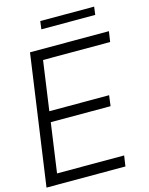

<svg xmlns="http://www.w3.org/2000/svg" viewBox="-137 -985 827 1067"><g transform="rotate(-15 277.0 -451.5)"><path d="M505 -857H195L201 -903H511ZM160 -690 120 -406H464L456 -345H112L72 -61H458L449 0H-5L101 -750H555L546 -690Z"/></g></svg>

Font: Oakes Grotesk Light
Style: Italic
Weight: 300
Italic angle: -8°
Designer: Samuel Oakes
Foundry: Samuel Oakes
Version: Version 1.000;PS 001.000;hotconv 1.0.88;makeotf.lib2.5.64775